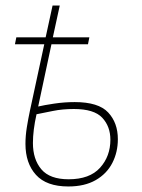

<svg xmlns="http://www.w3.org/2000/svg" viewBox="-20 -664 512 694"><path d="M227 10Q148 10 110 -32Q72 -74 72 -144Q72 -173 77 -204Q82 -235 88 -263L140 -504H34L39 -529H145L170 -644H196L171 -529H303L298 -504H166L118 -279Q139 -284 176 -289.5Q213 -295 250 -295Q336 -295 371 -257.5Q406 -220 406 -161Q406 -114 386 -75Q366 -36 326 -13Q286 10 227 10ZM228 -16Q304 -16 341.5 -57.5Q379 -99 379 -159Q379 -207 349.5 -238.5Q320 -270 247 -270Q206 -270 171.5 -263Q137 -256 112 -251Q99 -193 99 -147Q99 -88 129.5 -52Q160 -16 228 -16Z"/></svg>

Font: Noto Sans Disp Thin
Style: Italic
Weight: 100
Italic angle: -12°
Designer: Monotype Design Team
Foundry: Monotype Imaging Inc.
Version: Version 2.000;GOOG;noto-source:20170915:90ef993387c0